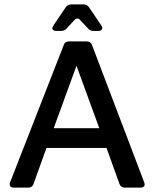

<svg xmlns="http://www.w3.org/2000/svg" viewBox="-20 -856 704 876"><path d="M43 0Q31 0 26.5 -6.5Q22 -13 26 -24L271 -651Q276 -667 294 -667H377Q394 -667 400 -650L638 -24Q642 -13 637.5 -6.5Q633 0 621 0H550Q531 0 525 -17L466 -181H192L133 -17Q127 0 109 0ZM225 -271H433L329 -556ZM236 -715Q224 -715 220 -722.5Q216 -730 224 -740L280 -823Q289 -836 305 -836H361Q377 -836 386 -823L442 -740Q449 -730 445 -722.5Q441 -715 429 -715H406Q390 -715 381 -727L347 -763Q333 -780 319 -764L285 -727Q275 -715 259 -715Z"/></svg>

Font: Pitagon Sans Medium
Style: Regular
Weight: 500
Designer: Travis Tran
Foundry: Pitagon
Version: Version 1.001; ttfautohint (v1.8.4.7-5d5b);gftools[0.9.26]